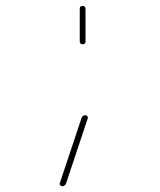

<svg xmlns="http://www.w3.org/2000/svg" viewBox="-20 -520 540 650"><path d="M190.4 110.4Q186.5 110.4 183.6 106.9Q180.7 103.5 182.6 99.6L255.9 -120.1Q258.8 -129.9 269.5 -129.9Q272.5 -129.9 275.4 -127Q278.3 -124 277.3 -120.1L204.1 99.6Q200.2 110.4 190.4 110.4ZM250 -379.9V-490.2Q250 -500 259.8 -500Q269.5 -500 269.5 -490.2V-379.9Q269.5 -370.1 259.8 -370.1Q250 -370.1 250 -379.9Z"/></svg>

Font: Rounded-X Mgen+ 2m thin
Style: Regular
Weight: 100
Designer: [Source Han Sans]
Ryoko NISHIZUKA  (kana & ideographs); Paul D. Hunt (Latin, Greek & Cyrillic); Wenlong ZHANG  (bopomofo
Version: Version 1.059.20150602